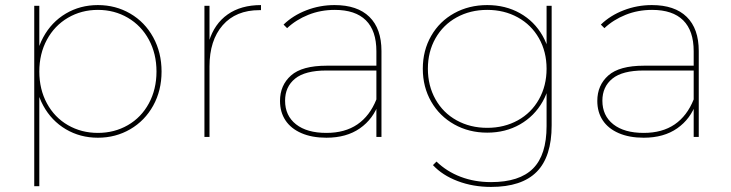

<svg xmlns="http://www.w3.org/2000/svg" viewBox="-20 -540 2884 757"><path d="M118 -258Q118 -333 150.5 -393Q183 -453 239.5 -486.5Q296 -520 366 -520Q436 -520 493.5 -486.5Q551 -453 584 -393Q617 -333 617 -258Q617 -183 584 -123.5Q551 -64 493.5 -30.5Q436 3 366 3Q296 3 239.5 -30.5Q183 -64 150.5 -123.5Q118 -183 118 -258ZM115 -517H135V-327L125 -257L135 -187V194H115ZM597 -258Q597 -328 567 -383.5Q537 -439 484 -470Q431 -501 366 -501Q301 -501 248 -470Q195 -439 165 -383.5Q135 -328 135 -258Q135 -188 165 -132.5Q195 -77 248 -46.5Q301 -16 366 -16Q431 -16 484 -46.5Q537 -77 567 -132.5Q597 -188 597 -258Z M786 -517H806V-374L804 -377Q825 -446 877.5 -483Q930 -520 1009 -520V-500Q1006 -500 1003 -500Q910 -500 858 -440.5Q806 -381 806 -278V0H786Z M1464 -123V-140V-338Q1464 -419 1422.5 -460Q1381 -501 1300 -501Q1244 -501 1195.5 -481.5Q1147 -462 1112 -429L1098 -443Q1135 -479 1188 -499.5Q1241 -520 1299 -520Q1389 -520 1436.5 -473.5Q1484 -427 1484 -339V0H1464ZM1084 -142Q1084 -204 1127.5 -242.5Q1171 -281 1268 -281H1475V-262H1267Q1183 -262 1143.5 -230Q1104 -198 1104 -143Q1104 -84 1147 -50Q1190 -16 1267 -16Q1340 -16 1389 -49.5Q1438 -83 1464 -148L1474 -135Q1452 -71 1399 -34Q1346 3 1267 3Q1210 3 1168.5 -15Q1127 -33 1105.5 -65.5Q1084 -98 1084 -142Z M1687 111 1701 97Q1741 136 1796 157Q1851 178 1916 178Q2028 178 2081.5 124.5Q2135 71 2135 -43V-209L2145 -269L2135 -329V-517H2155V-46Q2155 78 2096 137.5Q2037 197 1916 197Q1845 197 1784.5 174Q1724 151 1687 111ZM1647 -269Q1647 -341 1680 -398.5Q1713 -456 1771 -488Q1829 -520 1901 -520Q1973 -520 2030 -488Q2087 -456 2119.5 -398.5Q2152 -341 2152 -269Q2152 -197 2119.5 -139.5Q2087 -82 2030 -49.5Q1973 -17 1901 -17Q1829 -17 1771 -49.5Q1713 -82 1680 -139.5Q1647 -197 1647 -269ZM2135 -269Q2135 -336 2105 -389Q2075 -442 2021.5 -471.5Q1968 -501 1901 -501Q1834 -501 1780.5 -471.5Q1727 -442 1697 -389Q1667 -336 1667 -269Q1667 -202 1697 -148.5Q1727 -95 1780.5 -65.5Q1834 -36 1901 -36Q1968 -36 2021.5 -65.5Q2075 -95 2105 -148.5Q2135 -202 2135 -269Z M2715 -123V-140V-338Q2715 -419 2673.5 -460Q2632 -501 2551 -501Q2495 -501 2446.5 -481.5Q2398 -462 2363 -429L2349 -443Q2386 -479 2439 -499.5Q2492 -520 2550 -520Q2640 -520 2687.5 -473.5Q2735 -427 2735 -339V0H2715ZM2335 -142Q2335 -204 2378.5 -242.5Q2422 -281 2519 -281H2726V-262H2518Q2434 -262 2394.5 -230Q2355 -198 2355 -143Q2355 -84 2398 -50Q2441 -16 2518 -16Q2591 -16 2640 -49.5Q2689 -83 2715 -148L2725 -135Q2703 -71 2650 -34Q2597 3 2518 3Q2461 3 2419.5 -15Q2378 -33 2356.5 -65.5Q2335 -98 2335 -142Z"/></svg>

Font: iiserrat Thin
Style: Regular
Weight: 100
Designer: Akira Ohta
Foundry: Akira Ohta
Version: Version 1.200;Glyphs 3.3.1 (3343)